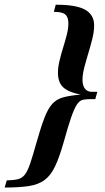

<svg xmlns="http://www.w3.org/2000/svg" viewBox="-95 -651 453 825"><path d="M-74.9 154.8 -66.1 124.2Q-35.8 123.4 -17.9 119Q0 114.5 11.9 99.2Q23.8 83.9 34.7 51.6Q45.6 19.4 61.4 -37.1Q80.3 -103.7 95.6 -143.9Q110.9 -184 129.5 -204.5Q148.1 -225.1 177.2 -232.9Q206.3 -240.7 251.7 -244.4Q216.1 -251.7 194.7 -263Q173.3 -274.2 163.7 -292.7Q154 -311.2 154 -338.1Q154 -361.8 160.6 -389.5Q167.2 -417.2 176.2 -446.2Q185.2 -475.2 192 -501.9Q198.8 -528.5 198.8 -549.7Q198.8 -567.9 193.1 -579.1Q187.5 -590.3 174 -595.1Q160.5 -600 136.4 -600L144.4 -630.6Q231.9 -631.1 270.7 -609.3Q309.5 -587.5 309.5 -541.8Q309.5 -515.6 301.8 -484.7Q294.1 -453.9 284.5 -422.1Q274.8 -390.3 267.1 -360.5Q259.5 -330.6 259.5 -307.3Q259.5 -283.9 269.8 -270.2Q280.1 -256.5 299.6 -256.5H323.2L314.4 -225H289.9Q272.9 -225 259.8 -221.8Q246.6 -218.5 235.3 -201.6Q224 -184.7 210.7 -146.4Q197.4 -108.1 178.1 -38.3Q159.9 25.5 141.6 64Q123.3 102.5 96.8 122.3Q70.2 142 29.3 148.4Q-11.6 154.8 -74.9 154.8Z"/></svg>

Font: Playfair 5pt SemiExpanded Light 12pt
Style: Italic
Weight: 300
Italic angle: -15.6°
Version: Version 2.000;gftools[0.9.28]